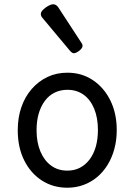

<svg xmlns="http://www.w3.org/2000/svg" viewBox="-20 -859 629 898"><path d="M295 19Q228 19 175.5 -15Q123 -49 93 -109.5Q63 -170 63 -250Q63 -309 80 -358Q97 -407 128.5 -443Q160 -479 202 -499Q244 -519 295 -519Q362 -519 414 -484.5Q466 -450 496 -389.5Q526 -329 526 -251Q526 -204 515 -163Q504 -122 483.5 -88.5Q463 -55 434.5 -31Q406 -7 370.5 6Q335 19 295 19ZM295 -61Q328 -61 354 -74.5Q380 -88 399 -113Q418 -138 428 -173Q438 -208 438 -251Q438 -308 420.5 -350.5Q403 -393 371 -416Q339 -439 295 -439Q263 -439 236 -426Q209 -413 190 -387.5Q171 -362 161 -327.5Q151 -293 151 -250Q151 -193 169 -150.5Q187 -108 219 -84.5Q251 -61 295 -61ZM325 -610Q321 -610 316.5 -613Q312 -616 306 -623L183 -770Q176 -778 173.5 -782.5Q171 -787 171 -794Q171 -803 181.5 -813.5Q192 -824 205.5 -831.5Q219 -839 229 -839Q243 -839 253 -824L360 -660Q365 -653 365.5 -650Q366 -647 366 -644Q366 -634 351 -622Q336 -610 325 -610Z"/></svg>

Font: Playwrite IT Moderna
Style: Regular
Weight: 400
Designer: Veronika Burian, José Scaglione
Foundry: TypeTogether
Version: Version 1.002